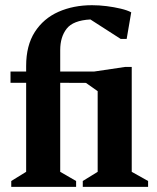

<svg xmlns="http://www.w3.org/2000/svg" viewBox="-20 -729 612 749"><path d="M23.9 0V-22.9L82 -58.7V-406H21V-450H82V-471.9Q82 -551.7 115.9 -604.4Q149.8 -657 208.1 -682.9Q266.5 -708.7 338.9 -708.7Q366.5 -708.7 395.7 -705.1Q425 -701.4 451 -695.2Q477 -689 491.9 -680.9L474.1 -577H451L332.6 -653.1Q265.2 -649.4 240.1 -617.1Q214.9 -584.9 214.9 -533.7V-450H347.6L468.9 -468H493.9V-58.7L557.7 -22.9V0H302.9V-22.9L361 -58.7V-373.3L315.4 -405.6L214.9 -406V-58.7L276.9 -22.9V0Z"/></svg>

Font: Ancizar Serif Light
Style: Regular
Weight: 300
Designer: Cesar Puertas, Viviana Monsalve, Julian Moncada, Julian Prieto, Jose Castro, Felipe Aragon, Mariel Hernandez, Sara Alarc
Version: Version 8.100